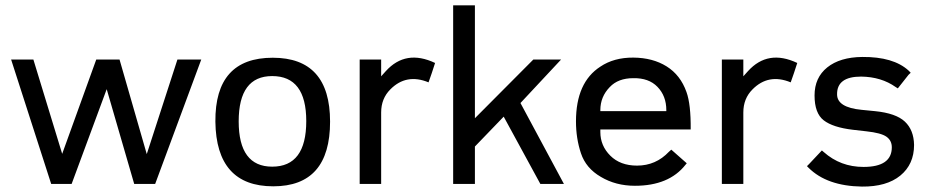

<svg xmlns="http://www.w3.org/2000/svg" viewBox="-20 -686 3468 716"><path d="M377.9 -353.5 247.1 0H170.9L21.5 -463.9H104.5L211.9 -112.3L338.9 -463.9H425.8L527.3 -111.3L641.6 -463.9H730.5Q730.5 -463.9 558.6 0H480.5Z M999 8.8Q786.1 8.8 783.2 -232.4Q781.2 -470.7 997.1 -470.7Q1210.9 -470.7 1210.9 -232.4Q1210.9 8.8 999 8.8ZM995.1 -64.5Q1122.1 -64.5 1122.1 -234.4Q1122.1 -402.3 995.1 -402.3Q870.1 -402.3 870.1 -233.4Q870.1 -64.5 995.1 -64.5Z M1578.1 -378.9Q1495.1 -413.1 1435.5 -352.5Q1401.4 -318.4 1401.4 -266.6V0H1321.3V-463.9H1401.4V-401.4L1418.9 -420.9Q1493.2 -502.9 1602.5 -451.2Q1589.8 -411.1 1578.1 -378.9Z M1920.9 -301.8 2083 0H1995.1L1858.4 -251L1751 -139.6V0H1669.9V-666H1751V-245.1L1968.8 -463.9H2072.3Z M2218.8 -271.5H2464.8V-275.4Q2464.8 -328.1 2431.6 -362.3Q2399.4 -395.5 2341.8 -394.5Q2285.2 -394.5 2253.9 -361.3Q2218.8 -325.2 2218.8 -275.4ZM2218.8 -203.1V-193.4Q2218.8 -142.6 2255.9 -105.5Q2293 -68.4 2355.5 -68.4Q2425.8 -68.4 2474.6 -120.1L2483.4 -127.9Q2526.4 -89.8 2541 -77.1L2536.1 -71.3Q2474.6 6.8 2347.7 6.8Q2276.4 6.8 2220.7 -26.4Q2165 -58.6 2146.5 -114.3Q2127.9 -169.9 2127.9 -233.4Q2127.9 -378.9 2218.8 -437.5Q2269.5 -471.7 2341.8 -471.2Q2414.1 -470.7 2465.8 -438.5Q2517.6 -406.2 2540 -342.8Q2556.6 -296.9 2555.7 -203.1Z M2928.7 -378.9Q2845.7 -413.1 2786.1 -352.5Q2752 -318.4 2752 -266.6V0H2671.9V-463.9H2752V-401.4L2769.5 -420.9Q2843.8 -502.9 2953.1 -451.2Q2940.4 -411.1 2928.7 -378.9Z M3243.2 -271.5Q3321.3 -263.7 3354.5 -232.4Q3387.7 -201.2 3388.7 -145.5Q3388.7 -73.2 3337.4 -31.2Q3286.1 10.7 3194.3 9.8Q3063.5 7.8 2995.1 -60.5L2989.3 -66.4L2997.1 -74.2L3044.9 -125L3051.8 -119.1Q3114.3 -63.5 3200.2 -63.5Q3305.7 -63.5 3305.7 -136.7Q3305.7 -162.1 3285.6 -176.3Q3265.6 -190.4 3210.9 -196.3L3160.2 -202.1Q3085.9 -210.9 3051.8 -237.3Q3017.6 -263.7 3017.6 -330.1Q3017.6 -396.5 3064.9 -434.6Q3112.3 -472.7 3195.3 -473.6Q3311.5 -474.6 3368.2 -422.9L3376 -415Q3376 -414.1 3368.2 -407.2L3328.1 -356.4L3320.3 -361.3Q3266.6 -399.4 3191.4 -400.4Q3100.6 -400.4 3101.6 -334Q3101.6 -285.2 3193.4 -276.4Z"/></svg>

Font: BF_TEXT
Style: Regular
Weight: 400
Foundry: EA DICE
Version: Version 1.404